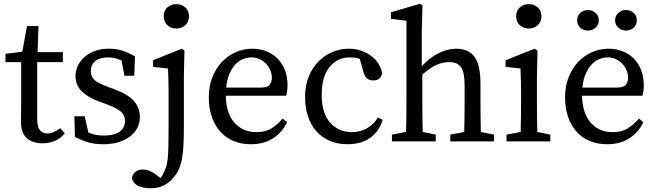

<svg xmlns="http://www.w3.org/2000/svg" viewBox="-20 -749 3476 1017"><path d="M323 -43Q304 -18 273.5 -4Q243 10 205 10Q152 10 121.5 -17.5Q91 -45 91 -104Q91 -123 91.5 -141.5Q92 -160 92 -189V-420H9V-464L98 -475L123 -611H184L179 -473H313V-420H177V-116Q177 -77 191.5 -59.5Q206 -42 232 -42Q262 -42 299 -70Z M584 -277Q660 -249 690.5 -212.5Q721 -176 721 -129Q721 -101 709 -75Q697 -49 672.5 -29Q648 -9 611.5 3Q575 15 527 15Q484 15 449.5 5.5Q415 -4 377 -24L374 -133H429L448 -47Q483 -31 529 -31Q586 -31 614 -52Q642 -73 642 -108Q642 -140 618.5 -159Q595 -178 547 -196L501 -213Q446 -233 413 -265.5Q380 -298 380 -346Q380 -375 392.5 -401Q405 -427 427.5 -447Q450 -467 482.5 -479Q515 -491 555 -491Q596 -491 629 -480.5Q662 -470 695 -450L691 -348H639L624 -428Q588 -445 554 -445Q508 -445 484.5 -425.5Q461 -406 461 -372Q461 -342 481.5 -324.5Q502 -307 554 -288Z M943 -491 957 -481 954 -345V-90Q954 -29 952 15.5Q950 60 943.5 93.5Q937 127 925 152Q913 177 893 198Q869 224 841.5 236Q814 248 777 248Q751 248 732.5 243Q714 238 702 229.5Q690 221 684.5 211Q679 201 679 191Q691 149 737 149Q757 149 775 157Q793 165 813 181L830 194Q833 190 836 186.5Q839 183 841 178Q852 157 858.5 139Q865 121 868 94.5Q871 68 872 28Q873 -12 873 -78V-260Q873 -301 872 -328.5Q871 -356 870 -386L791 -395V-430ZM914 -727Q943 -727 962 -709.5Q981 -692 981 -663Q981 -634 962 -616Q943 -598 914 -598Q885 -598 866 -616Q847 -634 847 -663Q847 -692 866 -709.5Q885 -727 914 -727Z M1360 -285Q1396 -285 1408 -300Q1420 -315 1420 -337Q1420 -358 1411.5 -377.5Q1403 -397 1388.5 -412Q1374 -427 1354.5 -436Q1335 -445 1312 -445Q1291 -445 1268.5 -436.5Q1246 -428 1227.5 -408.5Q1209 -389 1195.5 -358.5Q1182 -328 1178 -285ZM1176 -242Q1178 -149 1222 -99Q1266 -49 1338 -49Q1386 -49 1418 -69Q1450 -89 1477 -121L1501 -102Q1475 -48 1426.5 -16.5Q1378 15 1309 15Q1258 15 1217 -2Q1176 -19 1147 -51.5Q1118 -84 1102 -130Q1086 -176 1086 -233Q1086 -290 1104 -337.5Q1122 -385 1153.5 -419Q1185 -453 1227 -472Q1269 -491 1316 -491Q1355 -491 1389.5 -478Q1424 -465 1449 -440Q1474 -415 1488.5 -379Q1503 -343 1503 -298Q1503 -281 1501 -267Q1499 -253 1496 -242Z M2007 -114Q1987 -51 1939.5 -18Q1892 15 1820 15Q1769 15 1727.5 -2.5Q1686 -20 1656.5 -53Q1627 -86 1611.5 -132.5Q1596 -179 1596 -236Q1596 -295 1615 -342.5Q1634 -390 1666.5 -423Q1699 -456 1740.5 -473.5Q1782 -491 1827 -491Q1861 -491 1891.5 -481Q1922 -471 1945.5 -453.5Q1969 -436 1984 -412.5Q1999 -389 2004 -361Q1997 -323 1958 -323Q1933 -323 1921 -336.5Q1909 -350 1904 -371L1886 -437Q1872 -442 1858 -443.5Q1844 -445 1832 -445Q1767 -445 1725.5 -394Q1684 -343 1684 -246Q1684 -150 1728.5 -99.5Q1773 -49 1844 -49Q1887 -49 1923 -69Q1959 -89 1982 -127Z M2597 -36V0H2365V-36L2439 -50Q2440 -87 2440.5 -131Q2441 -175 2441 -210V-298Q2441 -366 2422 -393Q2403 -420 2359 -420Q2323 -420 2290 -404.5Q2257 -389 2217 -354V-210Q2217 -177 2217.5 -132.5Q2218 -88 2219 -50L2288 -36V0H2056V-36L2131 -50Q2132 -88 2132.5 -132.5Q2133 -177 2133 -210V-639L2051 -649V-684L2204 -729L2218 -721L2214 -579V-398Q2251 -440 2300 -465.5Q2349 -491 2397 -491Q2462 -491 2493.5 -448Q2525 -405 2525 -306V-210Q2525 -175 2525.5 -131.5Q2526 -88 2527 -50Z M2781 -598Q2752 -598 2733 -616Q2714 -634 2714 -663Q2714 -692 2733 -709.5Q2752 -727 2781 -727Q2810 -727 2829 -709.5Q2848 -692 2848 -663Q2848 -634 2829 -616Q2810 -598 2781 -598ZM2895 -36V0H2663V-36L2738 -50Q2739 -88 2739.5 -132.5Q2740 -177 2740 -210V-260Q2740 -301 2739 -328.5Q2738 -356 2737 -386L2658 -395V-430L2812 -491L2827 -481L2824 -345V-210Q2824 -177 2824.5 -132.5Q2825 -88 2826 -50Z M3247 -285Q3283 -285 3295 -300Q3307 -315 3307 -337Q3307 -358 3298.5 -377.5Q3290 -397 3275.5 -412Q3261 -427 3241.5 -436Q3222 -445 3199 -445Q3178 -445 3155.5 -436.5Q3133 -428 3114.5 -408.5Q3096 -389 3082.5 -358.5Q3069 -328 3065 -285ZM3063 -242Q3065 -149 3109 -99Q3153 -49 3225 -49Q3273 -49 3305 -69Q3337 -89 3364 -121L3388 -102Q3362 -48 3313.5 -16.5Q3265 15 3196 15Q3145 15 3104 -2Q3063 -19 3034 -51.5Q3005 -84 2989 -130Q2973 -176 2973 -233Q2973 -290 2991 -337.5Q3009 -385 3040.5 -419Q3072 -453 3114 -472Q3156 -491 3203 -491Q3242 -491 3276.5 -478Q3311 -465 3336 -440Q3361 -415 3375.5 -379Q3390 -343 3390 -298Q3390 -281 3388 -267Q3386 -253 3383 -242ZM3296 -587Q3273 -587 3255.5 -602.5Q3238 -618 3238 -641Q3238 -665 3255.5 -680.5Q3273 -696 3296 -696Q3320 -696 3336.5 -680.5Q3353 -665 3353 -641Q3353 -618 3336.5 -602.5Q3320 -587 3296 -587ZM3094 -587Q3070 -587 3053.5 -602.5Q3037 -618 3037 -641Q3037 -665 3053.5 -680.5Q3070 -696 3094 -696Q3117 -696 3134.5 -680.5Q3152 -665 3152 -641Q3152 -618 3134.5 -602.5Q3117 -587 3094 -587Z"/></svg>

Font: SourceSerifPro
Style: Book
Weight: 400
Designer: Frank Grießhammer
Foundry: Adobe Systems Incorporated
Version: Version 1.014;PS Version 1.0;hotconv 1.0.73;makeotf.lib2.5.5